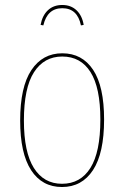

<svg xmlns="http://www.w3.org/2000/svg" viewBox="-20 -742 499 771"><path d="M398 -262Q398 -127 353.5 -59Q309 9 229 9Q149 9 105 -58.5Q61 -126 61 -258Q61 -393 106 -460.5Q151 -528 230 -528Q310 -528 354 -461.5Q398 -395 398 -262ZM76 -258Q76 -131 116 -67.5Q156 -4 229 -4Q303 -4 343 -67.5Q383 -131 383 -262Q383 -390 343.5 -452.5Q304 -515 230 -515Q157 -515 116.5 -452Q76 -389 76 -258ZM316 -642 305 -640Q291 -709 230 -709Q170 -709 154 -640L143 -642Q150 -680 172.5 -701Q195 -722 230 -722Q265 -722 287.5 -700.5Q310 -679 316 -642Z"/></svg>

Font: Fira Sans Compressed Hair
Style: Regular
Weight: 100
Width: 1
Designer: bBox Type GmbH & Carrois Corporate GbR & Edenspiekermann AG
Foundry: bBox Type GmbH & Carrois Corporate GbR & Edenspiekermann AG
Version: Version 4.301